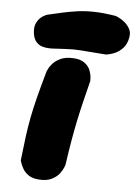

<svg xmlns="http://www.w3.org/2000/svg" viewBox="-51 -733 551 773"><g transform="rotate(5 224.5 -346.5)"><path d="M136 -1Q109 -3 93.5 -13.5Q78 -24 70 -38Q62 -52 59 -62Q56 -72 56 -72Q62 -126 67.5 -168Q73 -210 80.5 -248.5Q88 -287 99.5 -332Q111 -377 128 -437Q128 -437 132.5 -447Q137 -457 148 -469.5Q159 -482 178.5 -491.5Q198 -501 228 -500Q260 -499 277 -486Q294 -473 300 -456.5Q306 -440 306.5 -427.5Q307 -415 307 -415Q295 -367 285.5 -328Q276 -289 268 -251Q260 -213 252.5 -169.5Q245 -126 237 -70Q237 -70 233 -59Q229 -48 218 -33.5Q207 -19 187 -9Q167 1 136 -1ZM140 -531Q136 -531 125 -531.5Q114 -532 101 -536Q88 -540 77.5 -552Q67 -564 64 -586Q61 -610 67.5 -625Q74 -640 84 -649Q94 -658 102.5 -661.5Q111 -665 111 -665Q141 -672 170 -678.5Q199 -685 231 -689.5Q263 -694 301 -693Q339 -692 387 -684Q387 -684 398 -679Q409 -674 422 -663.5Q435 -653 443.5 -638Q452 -623 448 -602Q443 -575 428.5 -559.5Q414 -544 398.5 -537Q383 -530 371.5 -528Q360 -526 360 -526Q318 -529 294.5 -531Q271 -533 256 -534Q241 -535 228 -535Q215 -535 195 -534Q175 -533 140 -531Z"/></g></svg>

Font: Sour Gummy Black
Style: Italic
Weight: 900
Italic angle: -11.3°
Designer: Stefie Justprince
Foundry: Eifetstype
Version: Version 1.000